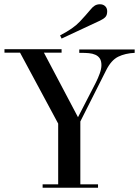

<svg xmlns="http://www.w3.org/2000/svg" viewBox="-20 -881 652 901"><path d="M612 -633Q568 -631 535 -615Q502 -599 478 -551L357 -311V-16H440V0H180V-16H253V-301L74 -634H1V-650H269V-634H186L346 -331L430 -494Q440 -514 448 -536Q456 -558 456 -575Q456 -595 448.5 -606.5Q441 -618 427.5 -624Q414 -630 397 -631.5Q380 -633 360 -633H352V-649H612ZM269 -700 262 -715Q324 -747 354 -779Q384 -811 403 -834Q414 -848 424.5 -854.5Q435 -861 449 -861Q464 -861 473.5 -852Q483 -843 483 -828Q483 -810 474.5 -801Q466 -792 449 -784Z"/></svg>

Font: Elsie
Style: Regular
Weight: 400
Designer: Alejandro Inler
Foundry: Alejandro Inler
Version: 1.001